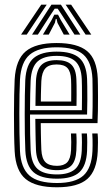

<svg xmlns="http://www.w3.org/2000/svg" viewBox="-20 -793 474 822"><path d="M224 8.8Q132.8 8.8 90 -26.5Q47.2 -61.8 42.8 -145Q41 -178.8 40.4 -220.4Q39.8 -262 39.8 -305.1Q39.8 -348.2 40.6 -387Q41.5 -425.8 42.8 -453.5Q47.8 -537.8 90.2 -573.2Q132.8 -608.8 222.5 -608.8Q311.8 -608.8 353.2 -574.1Q394.8 -539.5 398.5 -457.2Q399 -449.8 399.2 -427.9Q399.5 -406 399.6 -377.1Q399.8 -348.2 399.2 -318.6Q398.8 -289 397.5 -265.8H154.5Q154.8 -243.5 155 -224Q155.2 -204.5 155.8 -186.8Q156.2 -169 157 -152.2Q158.8 -115 174.4 -99Q190 -83 224 -83Q253.2 -83 267.8 -98.2Q282.2 -113.5 284.2 -150.5Q285 -165.5 285 -184.9Q285 -204.2 283.8 -221.5H306.8Q308 -203.2 307.9 -183.2Q307.8 -163.2 307 -149.5Q304.8 -104 285.4 -84.2Q266 -64.5 224 -64.5Q178.2 -64.5 157.4 -84.6Q136.5 -104.8 134 -151Q133.2 -171.2 132.6 -193.4Q132 -215.5 131.8 -238.5Q131.5 -261.5 131.2 -284.2H375.2Q376.2 -308.8 376.5 -335.6Q376.8 -362.5 376.6 -387.2Q376.5 -412 376.2 -430.5Q376 -449 375.8 -456.2Q372.2 -528.2 336.8 -559.4Q301.2 -590.5 222.5 -590.5Q144.5 -590.5 107.1 -558.8Q69.8 -527 65.5 -451.8Q64.2 -427 63.5 -389.1Q62.8 -351.2 62.8 -307.9Q62.8 -264.5 63.4 -222.5Q64 -180.5 65.5 -147.2Q69.2 -74.2 105.6 -41.9Q142 -9.5 224 -9.5Q301.2 -9.5 336.8 -41.2Q372.2 -73 375.8 -146.2Q376.2 -156.8 376.4 -169.9Q376.5 -183 376.2 -196.6Q376 -210.2 375 -221.5H398Q399.5 -204.5 399.4 -183.2Q399.2 -162 398.5 -145.5Q394.8 -62.8 354.1 -27Q313.5 8.8 224 8.8ZM224 -28Q154.5 -28 123.1 -56.1Q91.8 -84.2 88.5 -148Q87 -178.8 86.4 -219.5Q85.8 -260.2 85.8 -303.4Q85.8 -346.5 86.4 -385Q87 -423.5 88.2 -449.8Q92 -518.2 124.9 -545.1Q157.8 -572 222.5 -572Q288.8 -572 319.2 -545.2Q349.8 -518.5 352.8 -455.8Q353.2 -447 353.6 -422.5Q354 -398 353.9 -366.1Q353.8 -334.2 352.8 -302.8H108.5Q108.5 -260.2 109.1 -220.1Q109.8 -180 111.2 -150.2Q114.2 -93.8 140.6 -70Q167 -46.2 224 -46.2Q275.2 -46.2 301.1 -68.6Q327 -91 330 -147.5Q330.8 -163 330.8 -183.1Q330.8 -203.2 329.5 -221.5H352.2Q353.5 -203.5 353.5 -183.5Q353.5 -163.5 352.8 -147Q349.8 -83.2 319.8 -55.6Q289.8 -28 224 -28ZM108.5 -321.2H330.5Q331 -349 331 -376Q331 -403 330.8 -424.2Q330.5 -445.5 330 -454.8Q327.5 -507.5 302.5 -530.6Q277.5 -553.8 222.5 -553.8Q167.5 -553.8 141 -529.9Q114.5 -506 111.2 -448.5Q110 -424.8 109.4 -390.6Q108.8 -356.5 108.5 -321.2ZM131.8 -339.8Q132 -353.8 132.2 -373.6Q132.5 -393.5 133 -413.4Q133.5 -433.2 134 -447.2Q136.8 -495.5 157.9 -515.5Q179 -535.5 222.5 -535.5Q265.5 -535.5 285.2 -516.5Q305 -497.5 307 -454.2Q307.5 -445.2 307.8 -426.9Q308 -408.5 308 -385.6Q308 -362.8 307.5 -339.8ZM154.8 -358.2H284.8Q285 -378.5 285 -398Q285 -417.5 284.8 -432.2Q284.5 -447 284.2 -452.2Q282.8 -486.2 268.8 -501.6Q254.8 -517 222.5 -517Q189.2 -517 174.1 -500.1Q159 -483.2 157 -446.2Q156.5 -432 156 -417.8Q155.5 -403.5 155.2 -388.9Q155 -374.2 154.8 -358.2ZM70.2 -645 156.5 -773H180L94.5 -645ZM117.2 -645 200.2 -773H240.8L323.8 -645H298.8L246.5 -726.5L226.8 -756H214.2L194.5 -726.2L142.2 -645ZM163.8 -645 201.2 -707.8 212.5 -730.2H228.5L240 -707.8L278 -645H253L226 -695.2L222.2 -712H218.8L215 -695.2L188.8 -645ZM346.5 -645 261 -773H284.5L370.8 -645Z"/></svg>

Font: Big Shoulders Inline Text Thin
Style: Bold
Weight: 700
Version: Version 2.002